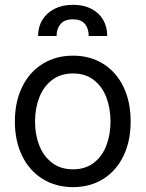

<svg xmlns="http://www.w3.org/2000/svg" viewBox="-20 -769 607 800"><path d="M42 -262.7Q42 -344.7 72.3 -406.7Q102.5 -468.8 157.7 -502.9Q212.9 -537.1 284.2 -537.1Q355.5 -537.1 410.2 -502.9Q464.8 -468.8 494.6 -406.7Q524.4 -344.7 524.4 -262.7Q524.4 -181.6 494.6 -119.6Q464.8 -57.6 410.2 -23.4Q355.5 10.7 284.2 10.7Q212.9 10.7 157.7 -23.4Q102.5 -57.6 72.3 -119.6Q42 -181.6 42 -262.7ZM440.4 -262.7Q440.4 -317.4 423.3 -362.8Q406.2 -408.2 371.1 -435.5Q335.9 -462.9 284.2 -462.9Q232.4 -462.9 196.8 -435.5Q161.1 -408.2 143.6 -362.8Q126 -317.4 126 -262.7Q126 -208 143.6 -163.1Q161.1 -118.2 196.8 -90.8Q232.4 -63.5 284.2 -63.5Q335.9 -63.5 371.1 -90.8Q406.2 -118.2 423.3 -163.1Q440.4 -208 440.4 -262.7ZM284.2 -749Q328.1 -749 360.4 -732.4Q392.6 -715.8 409.7 -686.5Q426.8 -657.2 426.8 -619.1H349.6Q349.6 -650.4 333.5 -669.4Q317.4 -688.5 284.2 -688.5Q249 -688.5 232.4 -668.9Q215.8 -649.4 215.8 -619.1H138.7Q138.7 -657.2 156.7 -686.5Q174.8 -715.8 207.5 -732.4Q240.2 -749 284.2 -749Z"/></svg>

Font: Pretendard GOV Variable
Style: Regular
Weight: 400
Designer: Base glyphs from Inter by Rasmus Andersson; Hangul glyphs from Noto Sans CJK(Source Han Sans) by Jang Soo-young and Kang
Foundry: Kil Hyung-jin
Version: Version 1.307;Glyphs 3.2 (3192)